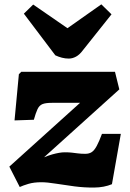

<svg xmlns="http://www.w3.org/2000/svg" viewBox="-20 -849 597 885"><path d="M78 -518H510L530 -437L183 -124Q205 -133 221.5 -137.5Q238 -142 252 -144.5Q266 -147 279 -147Q297 -147 310.5 -145.5Q324 -144 339 -142Q354 -140 373 -140Q391 -140 403 -148Q415 -156 426 -176.5Q437 -197 450 -232H537L496 0Q460 15 414.5 15.5Q369 16 323 10Q277 4 237 -2.5Q197 -9 171 -9Q136 -9 111 -1.5Q86 6 71 13L23 -81L349 -375H219Q190 -375 175.5 -369Q161 -363 153 -346Q145 -329 136 -297L47 -294L67 -507ZM90 -786 133 -828 291 -719 447 -829 494 -783 361 -616Q347 -597 330.5 -588Q314 -579 297 -579Q281 -579 265.5 -583Q250 -587 235 -594Z"/></svg>

Font: Literata 18pt Black
Style: Italic
Weight: 900
Italic angle: -2°
Designer: Latin by Veronika Burian and Jose Scaglione. Greek by Irene Vlachou. Cyrillic by Vera Evstafieva
Foundry: TypeTogether
Version: Version 3.103;gftools[0.9.29]